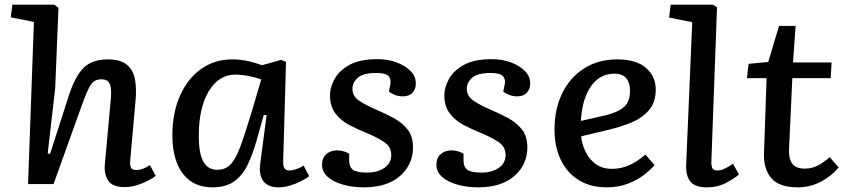

<svg xmlns="http://www.w3.org/2000/svg" viewBox="-20 -787 3635 821"><path d="M646 -35Q626 -19 587.5 -3Q549 13 514 13Q461 13 443 -14.5Q425 -42 428 -81L454 -365Q458 -413 448 -430.5Q438 -448 414 -448Q382 -448 366.5 -422Q351 -396 330 -337L209 0H100L125 -693L26 -713L33 -767H212L230 -754L216 -410L184 -131L194 -129L274 -377Q301 -461 337.5 -497Q374 -533 441 -533Q497 -533 524 -509Q551 -485 557.5 -446Q564 -407 560 -362L537 -103Q535 -80 540 -70Q545 -60 563 -60Q589 -60 621 -81Z M1191 -99Q1190 -76 1196.5 -67Q1203 -58 1218 -58Q1228 -58 1245.5 -63.5Q1263 -69 1278 -79L1302 -34Q1289 -23 1267 -12Q1245 -1 1220 6.5Q1195 14 1172 14Q1127 14 1106.5 -12Q1086 -38 1093 -90L1120 -294L1108 -296L1078 -189Q1061 -128 1039 -82.5Q1017 -37 981.5 -11.5Q946 14 889 14Q831 14 792.5 -14.5Q754 -43 735.5 -93Q717 -143 717 -206Q717 -305 750 -378.5Q783 -452 840.5 -492.5Q898 -533 972 -533Q1010 -533 1044 -525Q1078 -517 1100 -508L1182 -531L1203 -522ZM909 -61Q943 -61 965 -83Q987 -105 1007 -158.5Q1027 -212 1056 -308L1097 -447Q1078 -455 1045 -461.5Q1012 -468 986 -468Q916 -468 873 -397.5Q830 -327 830 -206Q830 -131 849.5 -96Q869 -61 909 -61Z M1550 -49Q1594 -49 1623.5 -69Q1653 -89 1653 -124Q1653 -160 1621.5 -180.5Q1590 -201 1546 -219Q1509 -234 1473.5 -252.5Q1438 -271 1414.5 -301.5Q1391 -332 1391 -380Q1391 -412 1410 -448Q1429 -484 1473.5 -509Q1518 -534 1594 -534Q1638 -534 1675 -520.5Q1712 -507 1735 -484Q1758 -461 1758 -431Q1759 -408 1744.5 -391.5Q1730 -375 1703 -375Q1684 -375 1667.5 -381.5Q1651 -388 1643 -396L1649 -425Q1654 -448 1641.5 -461.5Q1629 -475 1589 -475Q1533 -475 1510 -454.5Q1487 -434 1487 -407Q1487 -376 1516.5 -356Q1546 -336 1589 -318Q1626 -302 1662 -283Q1698 -264 1722 -234.5Q1746 -205 1746 -157Q1746 -83 1690.5 -34.5Q1635 14 1536 14Q1486 14 1445 2Q1404 -10 1380.5 -31.5Q1357 -53 1357 -82Q1357 -112 1375.5 -128Q1394 -144 1421 -144Q1437 -144 1451 -139.5Q1465 -135 1473 -130V-101Q1473 -73 1489.5 -61Q1506 -49 1550 -49Z M2039 -49Q2083 -49 2112.5 -69Q2142 -89 2142 -124Q2142 -160 2110.5 -180.5Q2079 -201 2035 -219Q1998 -234 1962.5 -252.5Q1927 -271 1903.5 -301.5Q1880 -332 1880 -380Q1880 -412 1899 -448Q1918 -484 1962.5 -509Q2007 -534 2083 -534Q2127 -534 2164 -520.5Q2201 -507 2224 -484Q2247 -461 2247 -431Q2248 -408 2233.5 -391.5Q2219 -375 2192 -375Q2173 -375 2156.5 -381.5Q2140 -388 2132 -396L2138 -425Q2143 -448 2130.5 -461.5Q2118 -475 2078 -475Q2022 -475 1999 -454.5Q1976 -434 1976 -407Q1976 -376 2005.5 -356Q2035 -336 2078 -318Q2115 -302 2151 -283Q2187 -264 2211 -234.5Q2235 -205 2235 -157Q2235 -83 2179.5 -34.5Q2124 14 2025 14Q1975 14 1934 2Q1893 -10 1869.5 -31.5Q1846 -53 1846 -82Q1846 -112 1864.5 -128Q1883 -144 1910 -144Q1926 -144 1940 -139.5Q1954 -135 1962 -130V-101Q1962 -73 1978.5 -61Q1995 -49 2039 -49Z M2619 -533Q2701 -533 2742.5 -496.5Q2784 -460 2784 -404Q2784 -350 2755.5 -316.5Q2727 -283 2680.5 -263.5Q2634 -244 2582 -232L2465 -204Q2468 -172 2483 -140Q2498 -108 2526 -86.5Q2554 -65 2598 -65Q2633 -65 2667 -79Q2701 -93 2740 -126L2779 -81Q2764 -63 2735.5 -40.5Q2707 -18 2666 -2Q2625 14 2574 14Q2503 14 2453 -18Q2403 -50 2377 -105.5Q2351 -161 2351 -233Q2351 -321 2384.5 -389Q2418 -457 2478.5 -495Q2539 -533 2619 -533ZM2674 -399Q2674 -433 2658 -452.5Q2642 -472 2607 -472Q2545 -472 2507 -418Q2469 -364 2464 -270L2566 -293Q2620 -306 2647 -328.5Q2674 -351 2674 -399Z M2940 -692 2841 -712 2848 -767H3028L3046 -756L3022 -101Q3021 -79 3025.5 -68.5Q3030 -58 3049 -58Q3074 -58 3114 -87L3140 -41Q3123 -26 3086.5 -6Q3050 14 3002 14Q2951 14 2931.5 -11.5Q2912 -37 2914 -82Z M3181 -514 3265 -522 3311 -676H3382L3371 -520H3536L3532 -453H3368L3354 -149Q3352 -110 3367 -88Q3382 -66 3422 -66Q3452 -66 3477.5 -79.5Q3503 -93 3528 -115L3566 -71Q3537 -35 3491 -10.5Q3445 14 3391 14Q3311 14 3277.5 -26Q3244 -66 3247 -135L3258 -453H3174Z"/></svg>

Font: Literata 7pt Medium
Style: Italic
Weight: 500
Italic angle: -2°
Designer: Latin by Veronika Burian and Jose Scaglione. Greek by Irene Vlachou. Cyrillic by Vera Evstafieva
Foundry: TypeTogether
Version: Version 3.002